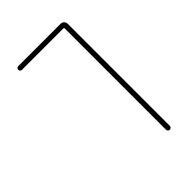

<svg xmlns="http://www.w3.org/2000/svg" viewBox="-216 -642 933 933"><g transform="rotate(-45 250.0 -175.5)"><path d="M375 180.7V-515.6Q375 -519.5 370.1 -519.5H85Q80.1 -519.5 76.7 -523.4Q73.2 -527.3 73.2 -532.2Q73.2 -537.1 76.7 -541Q80.1 -544.9 85 -544.9H377Q387.7 -544.9 394.5 -537.6Q401.4 -530.3 401.4 -520.5V180.7Q401.4 186.5 397.5 190.4Q393.6 194.3 388.2 194.3Q382.8 194.3 378.9 190.4Q375 186.5 375 180.7Z"/></g></svg>

Font: Rounded Mgen+ 1mn thin
Style: Regular
Weight: 100
Designer: [Source Han Sans]
Ryoko NISHIZUKA  (kana & ideographs); Paul D. Hunt (Latin, Greek & Cyrillic); Wenlong ZHANG  (bopomofo
Version: Version 1.059.20150602